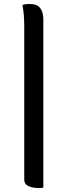

<svg xmlns="http://www.w3.org/2000/svg" viewBox="-20 -784 340 966"><path d="M93 -759Q102 -762 111 -763Q120 -764 130 -764Q167 -764 182.5 -743Q198 -722 198 -687Q198 -603 198 -518Q198 -433 198 -348Q198 -263 198 -178.5Q198 -94 198 -9Q198 76 198 160Q194 161 188.5 161.5Q183 162 176 162Q142 162 122 152Q102 142 102 120Q102 24 102 -72Q102 -168 102 -264.5Q102 -361 102 -457Q102 -553 102 -650Q102 -679 100 -706Q98 -733 93 -759Z"/></svg>

Font: Recursive Casual
Style: Regular
Weight: 400
Version: Version 1.047